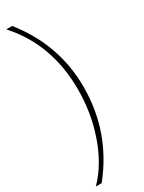

<svg xmlns="http://www.w3.org/2000/svg" viewBox="-243 -696 720 963"><g transform="rotate(-30 117.5 -214.5)"><path d="M-5.4 238.8Q77.1 154.8 121.1 21.5Q160.6 -97.7 160.6 -228Q160.6 -491.2 -0.5 -668.5H33.7Q191.4 -471.2 191.4 -224.6Q191.4 36.1 28.3 238.8Z"/></g></svg>

Font: Atsinvsda
Style: Italic
Weight: 400
Italic angle: -12°
Designer: Al Webster
Foundry: Al Webster and Michael Everson
Version: Version 2.000